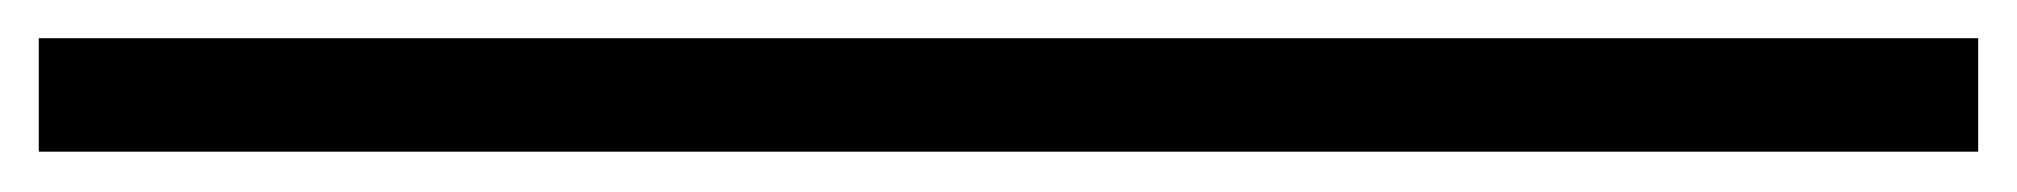

<svg xmlns="http://www.w3.org/2000/svg" viewBox="-20 78 1040 99"><path d="M0 97.7H1000V156.2H0Z"/></svg>

Font: EG Dragon Caps 
Style: Regular
Weight: 400
Designer: Bill Roach / W.K. Roach
Version: Version 1.00 April 18, 2012, initial release